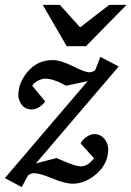

<svg xmlns="http://www.w3.org/2000/svg" viewBox="-36 -740 538 786"><path d="M450 -468 111 -71 195 -93Q201 -91 225 -80.5Q249 -70 266.5 -64.5Q284 -59 296 -59Q323 -59 349 -92L294 -153Q303 -170 319.5 -180.5Q336 -191 350 -191Q375 -191 391 -172Q407 -153 407 -129Q407 -71 360.5 -29.5Q314 12 262 12Q230 12 178.5 -9.5Q127 -31 104 -31Q88 -31 78 -21L53 26L-16 -11L323 -408L235 -389Q183 -418 150 -418Q136 -418 120 -410Q104 -402 96 -389L149 -325Q143 -315 127.5 -303.5Q112 -292 94 -292Q68 -292 53.5 -310.5Q39 -329 39 -351Q39 -402 78.5 -448Q118 -494 180 -494Q212 -494 262 -469Q312 -444 330 -444Q339 -444 353 -451L375 -507ZM482 -720 316 -551H237L139 -720H209L292 -628L411 -720Z"/></svg>

Font: Veleka
Style: Italic
Weight: 400
Italic angle: -12°
Designer: Stefan Peev, Context Ltd, 2016; SIL International, 1997-2014.
Foundry: Stefan Peev, Context Ltd, 2016
Version: Version 1.000